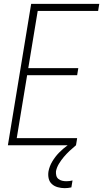

<svg xmlns="http://www.w3.org/2000/svg" viewBox="-20 -755 540 998"><path d="M21 0 142 -735H496L490 -698H176L127 -401H387L381 -364H121L67 -37H381L375 0ZM316 223Q298 223 280 218Q262 213 249.5 201.5Q237 190 233 172.5Q229 155 232 136Q237 109 252 84Q267 59 287 38.5Q307 18 330.5 1Q354 -16 380 -30L375 0Q358 14 342 29Q326 44 312 60.5Q298 77 286.5 96Q275 115 271 135Q270 146 272.5 157Q275 168 283.5 175Q292 182 303 184.5Q314 187 325 187Q333 187 341 186Q349 185 357 183L351 219Q342 221 333.5 222Q325 223 316 223Z"/></svg>

Font: Iosevka Term Curly Extralight
Style: Italic
Weight: 200
Italic angle: -9°
Designer: Belleve Invis
Foundry: Belleve Invis
Version: Version 32.3.0